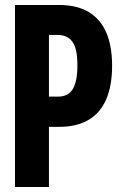

<svg xmlns="http://www.w3.org/2000/svg" viewBox="-20 -749 484 769"><path d="M40 0V-729H217Q288 -729 335 -701Q382 -673 405.5 -619Q429 -565 429 -486Q429 -406 405.5 -351.5Q382 -297 335 -269Q288 -241 217 -241H163V-362H212Q254 -362 272 -393Q290 -424 290 -487Q290 -556 269.5 -582.5Q249 -609 212 -609H155L176 -627V0Z"/></svg>

Font: Mona Sans Condensed
Style: Bold
Weight: 700
Width: 3
Designer: Deni Anggara
Foundry: GitHub
Version: Version 2.000